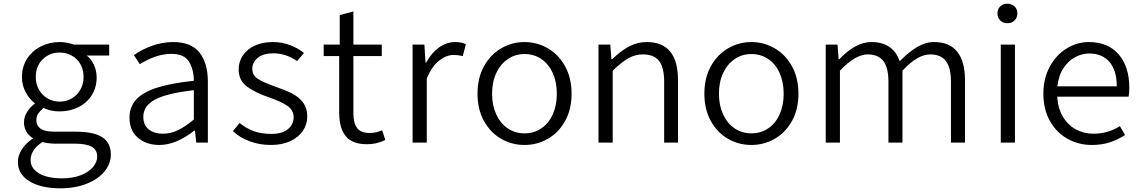

<svg xmlns="http://www.w3.org/2000/svg" viewBox="-20 -773 6203 1041"><path d="M77 105Q77 70 99 36Q121 2 160 -23Q137 -36 123.5 -58.5Q110 -81 110 -110Q110 -141 128.5 -168.5Q147 -196 170 -212Q139 -236 119 -273.5Q99 -311 99 -355Q99 -411 126.5 -454Q154 -497 201 -521Q248 -545 303 -545Q343 -545 381 -531H572V-472H450Q474 -454 489 -422Q504 -390 504 -353Q504 -299 477.5 -257Q451 -215 405 -192Q359 -169 303 -169Q254 -169 216 -188Q198 -173 187.5 -158Q177 -143 177 -121Q177 -92 200 -75.5Q223 -59 278 -59H392Q488 -59 534.5 -29Q581 1 581 66Q581 114 547 156Q513 198 450.5 223Q388 248 307 248Q203 248 140 210Q77 172 77 105ZM507 76Q507 39 477 22.5Q447 6 387 6H280Q245 6 210 -3Q146 39 146 95Q146 140 191.5 167Q237 194 317 194Q373 194 416.5 177.5Q460 161 483.5 133.5Q507 106 507 76ZM433 -355Q433 -415 395.5 -451.5Q358 -488 303 -488Q249 -488 211.5 -451.5Q174 -415 174 -355Q174 -316 192 -285.5Q210 -255 239.5 -238.5Q269 -222 303 -222Q338 -222 367.5 -238.5Q397 -255 415 -285.5Q433 -316 433 -355Z M682 -135Q682 -194 718.5 -233.5Q755 -273 831 -297.5Q907 -322 1031 -335Q1031 -395 1005 -438Q979 -481 909 -481Q828 -481 738 -425L706 -474Q749 -505 805 -525Q861 -545 920 -545Q1017 -545 1062 -487.5Q1107 -430 1107 -330V0H1044L1037 -66H1035Q935 13 844 13Q774 13 728 -26Q682 -65 682 -135ZM1031 -125V-284Q882 -267 819.5 -232.5Q757 -198 757 -140Q757 -94 787 -71Q817 -48 863 -48Q905 -48 944 -66.5Q983 -85 1031 -125Z M1243 -62 1279 -106Q1317 -76 1357 -61.5Q1397 -47 1452 -47Q1509 -47 1540.5 -72.5Q1572 -98 1572 -137Q1572 -176 1537.5 -199.5Q1503 -223 1441 -244Q1363 -271 1318.5 -304Q1274 -337 1274 -397Q1274 -438 1296.5 -472Q1319 -506 1361 -525.5Q1403 -545 1460 -545Q1508 -545 1551 -529Q1594 -513 1628 -486L1591 -442Q1529 -484 1461 -484Q1407 -484 1377.5 -459.5Q1348 -435 1348 -401Q1348 -365 1377 -346Q1406 -327 1468 -305Q1526 -285 1562 -267Q1598 -249 1622 -218.5Q1646 -188 1646 -141Q1646 -99 1622.5 -64Q1599 -29 1554.5 -8Q1510 13 1449 13Q1387 13 1333.5 -7Q1280 -27 1243 -62Z M1819 -162V-469H1735V-531H1822V-691L1896 -711V-531H2050V-469H1896V-159Q1896 -106 1916 -79Q1936 -52 1985 -52Q2019 -52 2052 -67L2069 -14Q2023 9 1970 9Q1889 9 1854 -35.5Q1819 -80 1819 -162Z M2217 -531H2281L2287 -434H2291Q2319 -486 2360 -515.5Q2401 -545 2449 -545Q2482 -545 2506 -533L2489 -469Q2465 -475 2439 -475Q2400 -475 2361 -444.5Q2322 -414 2294 -348V0H2217Z M2569 -265Q2569 -350 2604 -413.5Q2639 -477 2697.5 -511Q2756 -545 2824 -545Q2892 -545 2950.5 -511Q3009 -477 3044 -413.5Q3079 -350 3079 -265Q3079 -180 3044 -117Q3009 -54 2950.5 -20.5Q2892 13 2824 13Q2755 13 2697 -20.5Q2639 -54 2604 -117Q2569 -180 2569 -265ZM2999 -265Q2999 -328 2977 -377Q2955 -426 2915 -453Q2875 -480 2824 -480Q2773 -480 2733 -452.5Q2693 -425 2670.5 -376.5Q2648 -328 2648 -265Q2648 -202 2670.5 -153Q2693 -104 2733 -77Q2773 -50 2824 -50Q2875 -50 2915 -77Q2955 -104 2977 -153Q2999 -202 2999 -265Z M3225 -531H3289L3295 -452H3299Q3347 -498 3391.5 -521.5Q3436 -545 3487 -545Q3656 -545 3656 -338V0H3581V-329Q3581 -407 3553.5 -442.5Q3526 -478 3466 -478Q3423 -478 3386.5 -457Q3350 -436 3302 -390V0H3225Z M3799 -265Q3799 -350 3834 -413.5Q3869 -477 3927.5 -511Q3986 -545 4054 -545Q4122 -545 4180.5 -511Q4239 -477 4274 -413.5Q4309 -350 4309 -265Q4309 -180 4274 -117Q4239 -54 4180.5 -20.5Q4122 13 4054 13Q3985 13 3927 -20.5Q3869 -54 3834 -117Q3799 -180 3799 -265ZM4229 -265Q4229 -328 4207 -377Q4185 -426 4145 -453Q4105 -480 4054 -480Q4003 -480 3963 -452.5Q3923 -425 3900.5 -376.5Q3878 -328 3878 -265Q3878 -202 3900.5 -153Q3923 -104 3963 -77Q4003 -50 4054 -50Q4105 -50 4145 -77Q4185 -104 4207 -153Q4229 -202 4229 -265Z M4457 -531H4521L4527 -452H4531Q4619 -545 4704 -545Q4822 -545 4858 -441Q4907 -491 4952.5 -518Q4998 -545 5045 -545Q5128 -545 5170 -492.5Q5212 -440 5212 -338V0H5136V-329Q5136 -406 5108.5 -442Q5081 -478 5024 -478Q4989 -478 4952 -456.5Q4915 -435 4873 -390V0H4797V-329Q4797 -406 4769.5 -442Q4742 -478 4684 -478Q4618 -478 4534 -390V0H4457Z M5406 -531H5483V0H5406ZM5388 -701Q5388 -724 5403.5 -738.5Q5419 -753 5442 -753Q5465 -753 5480.5 -738.5Q5496 -724 5496 -701Q5496 -677 5480.5 -662Q5465 -647 5442 -647Q5419 -647 5403.5 -662Q5388 -677 5388 -701Z M5637 -265Q5637 -348 5672 -412Q5707 -476 5763.5 -510.5Q5820 -545 5884 -545Q5987 -545 6045 -478.5Q6103 -412 6103 -296Q6103 -268 6099 -249H5712Q5716 -185 5743.5 -139.5Q5771 -94 5814 -71Q5857 -48 5909 -48Q5987 -48 6052 -89L6080 -41Q6040 -15 5996.5 -1Q5953 13 5900 13Q5827 13 5767 -21Q5707 -55 5672 -118Q5637 -181 5637 -265ZM6035 -305Q6035 -391 5995.5 -437Q5956 -483 5886 -483Q5848 -483 5811 -464Q5774 -445 5747 -405Q5720 -365 5713 -305Z"/></svg>

Font: Nebula Sans Book
Style: Regular
Weight: 400
Designer: Paul D. Hunt for Adobe (as Source Sans)
Foundry: Nebula Entertainment & Broadcasting LLC
Version: Version 1.010